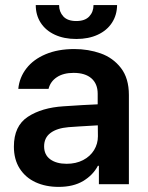

<svg xmlns="http://www.w3.org/2000/svg" viewBox="-20 -732 590 763"><path d="M232.4 -309.6Q316.9 -315.4 368.2 -317.4V-359.4Q368.2 -398.9 343.3 -420.7Q318.4 -442.4 272.5 -442.4Q231.9 -442.4 206.1 -425.3Q180.2 -408.2 172.9 -378.9H52.7Q57.1 -424.3 85 -460.2Q112.8 -496.1 161.6 -516.6Q210.4 -537.1 275.4 -537.1Q331.1 -537.1 380.1 -519.8Q429.2 -502.4 460.7 -461.7Q492.2 -420.9 492.2 -354.5V0H373V-73.2H369.1Q349.6 -36.1 310.5 -12.7Q271.5 10.7 212.9 10.7Q161.6 10.7 121.3 -7.8Q81.1 -26.4 58.1 -62.5Q35.2 -98.6 35.2 -149.4Q35.2 -231.4 90.6 -267.8Q146 -304.2 232.4 -309.6ZM245.1 -81.1Q281.7 -81.1 310.1 -95.7Q338.4 -110.4 353.8 -135.5Q369.1 -160.6 369.1 -190.4L368.7 -233.9Q346.7 -232.9 293.9 -229.5Q265.6 -228 252 -226.6Q206.1 -222.7 180.7 -203.6Q155.3 -184.6 155.3 -150.4Q155.3 -116.7 179.7 -98.9Q204.1 -81.1 245.1 -81.1ZM283.2 -577.1Q234.4 -577.1 198 -594Q161.6 -610.8 141.8 -641.4Q122.1 -671.9 122.1 -711.9H214.8Q214.8 -685.1 231.7 -666.7Q248.5 -648.4 283.2 -648.4Q317.4 -648.4 334.5 -666.5Q351.6 -684.6 351.6 -711.9H445.3Q444.8 -671.9 424.8 -641.4Q404.8 -610.8 368.4 -594Q332 -577.1 283.2 -577.1Z"/></svg>

Font: WEMIX Pretendard SemiBold
Style: Regular
Weight: 600
Designer: Base glyphs from Inter by Rasmus Andersson; Hangeul glyphs from Noto Sans CJK(Source Han Sans) by Jang Soo-young and Kan
Foundry: Kil Hyung-jin
Version: Version 1.000